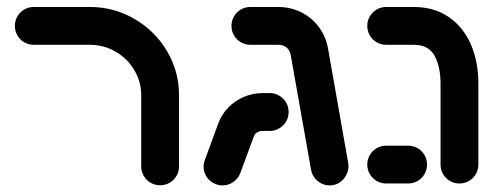

<svg xmlns="http://www.w3.org/2000/svg" viewBox="-20 -539 1466 564"><path d="M450.4 5.2Q435.2 5.2 422.4 -2.2Q409.6 -9.6 402.2 -22.4Q394.8 -35.2 394.8 -50.4V-259.3Q394.8 -299.3 374.4 -333.3Q354.1 -367.4 319.4 -387.4Q284.8 -407.4 244.1 -407.4H79.3Q64.1 -407.4 51.3 -414.8Q38.5 -422.2 31.1 -435Q23.7 -447.8 23.7 -463Q23.7 -478.1 31.1 -490.9Q38.5 -503.7 51.3 -511.1Q64.1 -518.5 79.3 -518.5H244.1Q314.8 -518.5 375 -483.5Q435.2 -448.5 470.6 -388.9Q505.9 -329.3 505.9 -259.3V-50.4Q505.9 -35.2 498.5 -22.4Q491.1 -9.6 478.3 -2.2Q465.6 5.2 450.4 5.2Z M893.7 -40.4 834.1 -376.7Q831.5 -391.5 821.9 -399.4Q812.2 -407.4 797 -407.4H715.6Q700.4 -407.4 687.6 -414.8Q674.8 -422.2 667.4 -435Q660 -447.8 660 -463Q660 -478.1 667.4 -490.9Q674.8 -503.7 687.6 -511.1Q700.4 -518.5 715.6 -518.5H797Q833.7 -518.5 864.8 -503Q895.9 -487.4 916.7 -459.6Q937.4 -431.9 943.7 -395.9L1003 -59.6Q1003.7 -53.7 1003.7 -51.1Q1003.7 -37 996.7 -23.9Q989.6 -10.7 977 -2.6Q964.4 5.6 948.5 5.6Q928.1 5.6 912.6 -7.6Q897 -20.7 893.7 -40.4ZM578.1 -49.3Q578.1 -59.6 581.9 -69.3L620.7 -175.2Q630.7 -202.6 650.4 -223Q670 -243.3 696.3 -254.4Q722.6 -265.6 751.9 -265.6H772.2Q787.4 -265.6 800.2 -258.1Q813 -250.7 820.4 -238Q827.8 -225.2 827.8 -210Q827.8 -194.8 820.4 -182Q813 -169.3 800.2 -161.9Q787.4 -154.4 772.2 -154.4H751.9Q742.6 -154.4 735.4 -150Q728.1 -145.6 725.2 -137L685.9 -30.7Q680 -14.8 665.7 -4.6Q651.5 5.6 633.7 5.6Q618.5 5.6 605.7 -1.9Q593 -9.3 585.6 -21.9Q578.1 -34.4 578.1 -49.3Z M1274.1 -55.6V-293.3Q1274.1 -342.6 1256.7 -375Q1239.3 -407.4 1195.2 -407.4H1114.4Q1099.3 -407.4 1086.5 -414.8Q1073.7 -422.2 1066.3 -435Q1058.9 -447.8 1058.9 -463Q1058.9 -478.1 1066.3 -490.9Q1073.7 -503.7 1086.5 -511.1Q1099.3 -518.5 1114.4 -518.5H1195.2Q1254.8 -518.5 1297.6 -489.4Q1340.4 -460.4 1362.8 -409.4Q1385.2 -358.5 1385.2 -293.3V-55.6Q1385.2 -40.4 1377.8 -27.6Q1370.4 -14.8 1357.6 -7.4Q1344.8 0 1329.6 0Q1314.4 0 1301.7 -7.4Q1288.9 -14.8 1281.5 -27.6Q1274.1 -40.4 1274.1 -55.6ZM1058.9 -55.6Q1058.9 -70.7 1066.3 -83.5Q1073.7 -96.3 1086.5 -103.7Q1099.3 -111.1 1114.4 -111.1H1178.9Q1194.1 -111.1 1206.9 -103.7Q1219.6 -96.3 1227 -83.5Q1234.4 -70.7 1234.4 -55.6Q1234.4 -40.4 1227 -27.6Q1219.6 -14.8 1206.9 -7.4Q1194.1 0 1178.9 0H1114.4Q1099.3 0 1086.5 -7.4Q1073.7 -14.8 1066.3 -27.6Q1058.9 -40.4 1058.9 -55.6Z"/></svg>

Font: 26F Galaxy Hebrew Black
Style: Regular
Weight: 900
Designer: C₂₉H₂₅N₃O₅
Version: Version 1.000